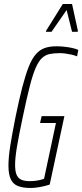

<svg xmlns="http://www.w3.org/2000/svg" viewBox="-20 -926 409 954"><path d="M132 8Q94 8 69.5 -1.5Q45 -11 33.5 -35.5Q22 -60 22 -103Q22 -144 31 -201.5Q40 -259 57 -344Q75 -432 91 -493.5Q107 -555 123 -595Q139 -635 158.5 -657Q178 -679 202.5 -687.5Q227 -696 260 -696Q278 -696 298 -694Q318 -692 337 -688Q356 -684 369 -678L363 -646Q351 -651 335.5 -654.5Q320 -658 305 -660Q290 -662 278 -662Q248 -662 226.5 -657.5Q205 -653 188 -637Q171 -621 156.5 -587Q142 -553 127 -494Q112 -435 93 -344Q75 -259 65 -201Q55 -143 55 -107Q55 -75 62.5 -57.5Q70 -40 86 -33Q102 -26 127 -26Q141 -26 154.5 -27.5Q168 -29 180 -32Q192 -35 199 -38L258 -315H179L187 -349H300L227 -9Q212 -4 194.5 0Q177 4 161 6Q145 8 132 8ZM208 -768 209 -773 292 -906H338L367 -773L366 -768H338L311 -876L236 -768Z"/></svg>

Font: Saira UltraCondensed Thin
Style: Italic
Weight: 250
Width: 1
Italic angle: -12°
Designer: Hector Gatti with collaboration of the Omnibus-Type team
Foundry: Omnibus-Type
Version: Version 1.101